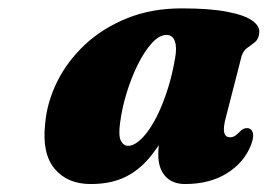

<svg xmlns="http://www.w3.org/2000/svg" viewBox="-20 -738 655 470"><path d="M533.5 -453Q526 -426 528.8 -414Q531.5 -402 542.5 -402Q551 -402 556.8 -406.5Q562.5 -411 571 -419.5Q576.5 -423.5 581.8 -424.2Q587 -425 591 -423Q598 -420 599.5 -410Q601 -400 594 -382Q577 -339.5 535 -313.5Q493 -287.5 433 -287.5Q401.5 -287.5 384.5 -306.8Q367.5 -326 367.5 -359Q367.5 -370 368.5 -381.5Q369.5 -393 371 -405Q372.5 -417 374.8 -428.5Q377 -440 379.5 -451L389 -417Q365.5 -373 339 -344.2Q312.5 -315.5 279.5 -301.5Q246.5 -287.5 202 -287.5Q145 -287.5 113.8 -324.8Q82.5 -362 90.5 -435Q95 -487.5 119.8 -537.8Q144.5 -588 187.8 -628.5Q231 -669 290.8 -693.2Q350.5 -717.5 425 -717.5Q493.5 -717.5 536.2 -709.2Q579 -701 598 -687.2Q617 -673.5 614.5 -656.5Q613 -642 604 -634.8Q595 -627.5 585.5 -621Q576 -614.5 571.5 -601ZM274 -437.5Q269.5 -405.5 276 -393.2Q282.5 -381 293.5 -381Q305 -381 318 -391Q331 -401 344.2 -419.8Q357.5 -438.5 369.5 -464.8Q381.5 -491 391.8 -524Q402 -557 408.5 -595Q413.5 -621.5 408 -637Q402.5 -652.5 388 -652.5Q370 -652.5 351.8 -632.5Q333.5 -612.5 317.5 -580.2Q301.5 -548 290 -510.5Q278.5 -473 274 -437.5Z"/></svg>

Font: Fraunces Wonky
Style: Italic
Weight: 900
Italic angle: -16°
Version: Version 1.000;[b76b70a41]